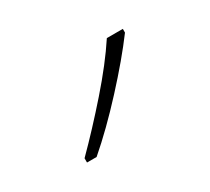

<svg xmlns="http://www.w3.org/2000/svg" viewBox="-51 -907 341 312"><g transform="rotate(-30 119.5 -751.5)"><path d="M199 -824Q173 -789 133.5 -746Q94 -703 58 -672H40V-680Q74 -714 110 -755Q146 -796 169 -831H199Z"/></g></svg>

Font: Noto Sans Malayalam UI SemiCondensed Thin
Style: Regular
Weight: 100
Width: 4
Designer: Jelle Bosma - Monotype Design Team
Foundry: Monotype Imaging Inc.
Version: Version 2.104; ttfautohint (v1.8.4.7-5d5b)